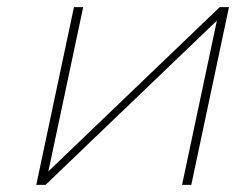

<svg xmlns="http://www.w3.org/2000/svg" viewBox="-20 -520 664 540"><path d="M82 0H108L590 -462L492 0H518L624 -500H598L116 -38L214 -500H188Z"/></svg>

Font: LT Wave Mono Thin
Style: Italic
Weight: 100
Designer: Daniel Lyons
Version: Version 2.5 (Glyphs App)